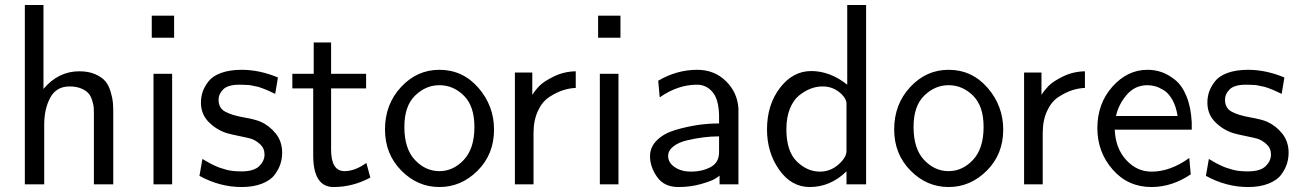

<svg xmlns="http://www.w3.org/2000/svg" viewBox="-20 -742 5231 773"><path d="M80 0V-722H155V-384Q215 -455 299 -455Q337 -455 364 -443Q391 -431 404.5 -414.5Q418 -398 425.5 -372.5Q433 -347 434.5 -329.5Q436 -312 436 -288V0H358V-281Q358 -298 357.5 -308Q357 -318 351.5 -336.5Q346 -355 336.5 -366Q327 -377 307.5 -385.5Q288 -394 260 -394Q207 -394 182.5 -349Q158 -304 158 -240V0Z M598 0V-445H673V0ZM591 -590V-679H681V-590Z M783 -34 795 -102Q797 -101 808 -94.5Q819 -88 824.5 -85Q830 -82 842.5 -76Q855 -70 865.5 -66.5Q876 -63 890 -59Q904 -55 919.5 -53.5Q935 -52 952 -52Q1002 -52 1023.5 -73Q1045 -94 1045 -120Q1045 -145 1027 -161.5Q1009 -178 989 -184Q979 -187 944.5 -194Q910 -201 893 -206Q852 -219 820.5 -250.5Q789 -282 789 -329Q789 -352 796 -372.5Q803 -393 819.5 -414.5Q836 -436 870.5 -448.5Q905 -461 953 -461Q1025 -461 1099 -430L1088 -364Q1087 -365 1076.5 -369.5Q1066 -374 1064.5 -375Q1063 -376 1053.5 -380Q1044 -384 1040.5 -385Q1037 -386 1028 -389.5Q1019 -393 1014 -393.5Q1009 -394 999.5 -396.5Q990 -399 982.5 -399.5Q975 -400 965 -400.5Q955 -401 944 -401Q898 -401 879 -382.5Q860 -364 860 -340Q860 -307 886.5 -292.5Q913 -278 961 -269.5Q1009 -261 1029 -252Q1065 -236 1090.5 -204Q1116 -172 1116 -127Q1116 -104 1109 -82Q1102 -60 1085.5 -38Q1069 -16 1034.5 -2.5Q1000 11 953 11Q865 11 783 -34Z M1157 -386V-445H1243V-571H1313V-445H1454V-386H1313V-140Q1313 -53 1367 -53Q1409 -53 1455 -86L1471 -27Q1400 11 1323 11Q1241 11 1241 -117V-386Z M1530 -221Q1530 -322 1594.5 -391.5Q1659 -461 1749 -461Q1843 -461 1906 -388.5Q1969 -316 1969 -220Q1969 -121 1903 -55Q1837 11 1749 11Q1661 11 1595.5 -55.5Q1530 -122 1530 -221ZM1608 -231Q1608 -143 1650.5 -98Q1693 -53 1749 -53Q1805 -53 1847.5 -98.5Q1890 -144 1890 -231Q1890 -315 1847.5 -357Q1805 -399 1749 -399Q1694 -399 1651 -357Q1608 -315 1608 -231Z M2053 0V-450H2123V-360Q2135 -379 2152 -396.5Q2169 -414 2209.5 -434Q2250 -454 2298 -455V-388Q2272 -387 2246 -378.5Q2220 -370 2191.5 -351.5Q2163 -333 2145.5 -295Q2128 -257 2128 -206V0Z M2395 0V-445H2470V0ZM2388 -590V-679H2478V-590Z M2597 -113Q2597 -150 2625 -177.5Q2653 -205 2698.5 -218.5Q2744 -232 2787.5 -238.5Q2831 -245 2875 -245V-279Q2873 -343 2849 -371Q2824 -401 2786 -401Q2709 -401 2636 -350L2630 -417Q2705 -461 2787 -461Q2856 -461 2902.5 -415.5Q2949 -370 2953 -305V0H2877V-35Q2873 -31 2858.5 -22Q2844 -13 2802 -1Q2760 11 2711 11Q2654 11 2625.5 -29.5Q2597 -70 2597 -113ZM2670 -114Q2670 -87 2696.5 -69Q2723 -51 2763 -51Q2806 -51 2840.5 -69Q2875 -87 2875 -130V-193Q2844 -193 2812 -189Q2780 -185 2746 -177Q2712 -169 2691 -152.5Q2670 -136 2670 -114Z M3068 -221Q3068 -320 3120 -388Q3172 -456 3246 -456Q3322 -456 3391 -401V-722H3467V0H3388V-52Q3323 11 3240 11Q3166 11 3117 -58.5Q3068 -128 3068 -221ZM3146 -222Q3146 -133 3188 -92Q3230 -51 3281 -51Q3323 -51 3355.5 -79.5Q3388 -108 3388 -134V-325Q3388 -344 3367 -364Q3335 -394 3293 -394H3291Q3267 -394 3243.5 -385Q3220 -376 3197 -357.5Q3174 -339 3160 -304Q3146 -269 3146 -222Z M3580 -221Q3580 -322 3644.5 -391.5Q3709 -461 3799 -461Q3893 -461 3956 -388.5Q4019 -316 4019 -220Q4019 -121 3953 -55Q3887 11 3799 11Q3711 11 3645.5 -55.5Q3580 -122 3580 -221ZM3658 -231Q3658 -143 3700.5 -98Q3743 -53 3799 -53Q3855 -53 3897.5 -98.5Q3940 -144 3940 -231Q3940 -315 3897.5 -357Q3855 -399 3799 -399Q3744 -399 3701 -357Q3658 -315 3658 -231Z M4103 0V-450H4173V-360Q4185 -379 4202 -396.5Q4219 -414 4259.5 -434Q4300 -454 4348 -455V-388Q4322 -387 4296 -378.5Q4270 -370 4241.5 -351.5Q4213 -333 4195.5 -295Q4178 -257 4178 -206V0Z M4398 -226Q4398 -325 4458.5 -393Q4519 -461 4600 -461Q4630 -461 4657 -451.5Q4684 -442 4711.5 -420Q4739 -398 4757 -354Q4775 -310 4778 -249V-220H4468Q4471 -145 4514 -98Q4557 -51 4616 -51Q4692 -51 4768 -106L4774 -40Q4698 11 4616 11Q4521 11 4459.5 -59.5Q4398 -130 4398 -226ZM4473 -275H4721Q4715 -314 4699.5 -341Q4684 -368 4664.5 -379.5Q4645 -391 4629.5 -395Q4614 -399 4600 -399Q4549 -399 4516 -360Q4483 -321 4473 -275Z M4835 -34 4847 -102Q4849 -101 4860 -94.5Q4871 -88 4876.5 -85Q4882 -82 4894.5 -76Q4907 -70 4917.5 -66.5Q4928 -63 4942 -59Q4956 -55 4971.5 -53.5Q4987 -52 5004 -52Q5054 -52 5075.5 -73Q5097 -94 5097 -120Q5097 -145 5079 -161.5Q5061 -178 5041 -184Q5031 -187 4996.5 -194Q4962 -201 4945 -206Q4904 -219 4872.5 -250.5Q4841 -282 4841 -329Q4841 -352 4848 -372.5Q4855 -393 4871.5 -414.5Q4888 -436 4922.5 -448.5Q4957 -461 5005 -461Q5077 -461 5151 -430L5140 -364Q5139 -365 5128.5 -369.5Q5118 -374 5116.5 -375Q5115 -376 5105.5 -380Q5096 -384 5092.5 -385Q5089 -386 5080 -389.5Q5071 -393 5066 -393.5Q5061 -394 5051.5 -396.5Q5042 -399 5034.5 -399.5Q5027 -400 5017 -400.5Q5007 -401 4996 -401Q4950 -401 4931 -382.5Q4912 -364 4912 -340Q4912 -307 4938.5 -292.5Q4965 -278 5013 -269.5Q5061 -261 5081 -252Q5117 -236 5142.5 -204Q5168 -172 5168 -127Q5168 -104 5161 -82Q5154 -60 5137.5 -38Q5121 -16 5086.5 -2.5Q5052 11 5005 11Q4917 11 4835 -34Z"/></svg>

Font: CMU Sans Serif
Style: Medium
Weight: 500
Version: Version 0.7.0